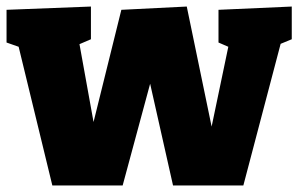

<svg xmlns="http://www.w3.org/2000/svg" viewBox="-24 -565 912 587"><path d="M644 -535 868 -545V-445L834 -431L720 2H505L435 -309L351 2H136L33 -422L-4 -435V-535L254 -545V-445L219 -430L262 -192L347 -535L547 -545L623 -178L674 -422L644 -435Z"/></svg>

Font: Bitter Black
Style: Regular
Weight: 900
Designer: Sol Matas, and Bitter project Authors
Foundry: Sol Matas
Version: Version 2.001